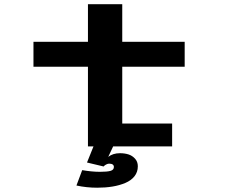

<svg xmlns="http://www.w3.org/2000/svg" viewBox="-20 -700 1090 918"><path d="M140 -381V-500H400.5V-680H564.5V-500H863V-381H564.5V-109.5H803V0H521L497.5 50Q520 32.5 553.5 32.5Q575.5 32.5 594 38.2Q612.5 44 625.8 58.8Q639 73.5 639 95Q639 122.5 623 142.8Q607 163 579 174.8Q551 186.5 517.5 192Q484 197.5 445 197.5Q394 197.5 345.5 187L373 113.5Q419.5 121.5 458.5 121.5Q492 121.5 508.2 117Q524.5 112.5 524.5 98.5Q524.5 82.5 501.5 82.5Q495 82.5 487 86.8Q479 91 475.5 96L396 77L427 0H400.5V-381Z"/></svg>

Font: League Mono Extended SemiBold
Style: Regular
Weight: 600
Width: 9
Designer: Tyler Finck
Foundry: The League of Moveable Type / Tyler Finck
Version: Version 2.210